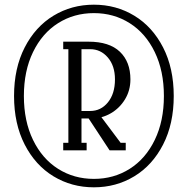

<svg xmlns="http://www.w3.org/2000/svg" viewBox="-20 -750 802 820"><path d="M381 50Q286 50 208.5 3Q131 -44 85.5 -132.5Q40 -221 40 -340Q40 -459 85.5 -547.5Q131 -636 208.5 -683Q286 -730 381 -730Q476 -730 553.5 -683Q631 -636 676.5 -547.5Q722 -459 722 -340Q722 -221 676.5 -132.5Q631 -44 553.5 3Q476 50 381 50ZM250 -108V-140H350V-108ZM448 -108 354 -251H412L505 -127L477 -140H517V-108ZM272 -132V-548H328V-132ZM381 14Q466 14 534 -29Q602 -72 641 -152.5Q680 -233 680 -340Q680 -447 641 -527.5Q602 -608 534 -651Q466 -694 381 -694Q296 -694 228 -651Q160 -608 121 -527.5Q82 -447 82 -340Q82 -233 121 -152.5Q160 -72 228 -29Q296 14 381 14ZM311 -244V-276H365Q411 -276 441 -313Q471 -350 471 -411Q471 -469 440.5 -504.5Q410 -540 365 -540H250V-572H358Q447 -572 492 -529Q537 -486 537 -411Q537 -364 514 -326Q491 -288 453 -266Q415 -244 371 -244Z"/></svg>

Font: Margherita Variable
Style: Regular
Weight: 400
Designer: James Puckett
Foundry: Dunwich Type Founders
Version: Version 1.008